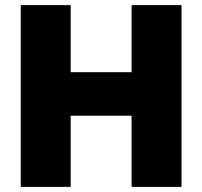

<svg xmlns="http://www.w3.org/2000/svg" viewBox="-20 -730 790 750"><path d="M689 -710V0H494V-278H256V0H61V-710H256V-448H494V-710Z"/></svg>

Font: Raleway
Style: Heavy
Weight: 900
Designer: Matt McInerney, Pablo Impallari, Rodrigo Fuenzalida
Foundry: Matt McInerney, Pablo Impallari, Rodrigo Fuenzalida
Version: Version 2.001; ttfautohint (v0.8) -G 200 -r 50